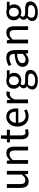

<svg xmlns="http://www.w3.org/2000/svg" viewBox="1736 -2400 886 4399"><g transform="rotate(-90 2179.5 -200.0)"><path d="M223.6 12.2Q144 12.2 109.1 -36.4Q74.2 -85 74.2 -177.7V-486.8H161.6V-189.5Q161.6 -122.1 181.6 -92.5Q201.7 -63 251 -63Q290 -63 317.4 -82.3Q344.7 -101.6 378.4 -143.1V-486.8H464.8V0H393.6L386.2 -75.7H383.3Q349.6 -36.1 312.7 -12Q275.9 12.2 223.6 12.2Z M626.5 0V-486.8H697.8L705.1 -417H708.5Q742.7 -451.7 781.7 -475.3Q820.8 -499 871.1 -499Q949.7 -499 984.6 -450.9Q1019.5 -402.8 1019.5 -309.6V0H932.6V-297.9Q932.6 -365.2 912.6 -394.5Q892.6 -423.8 843.3 -423.8Q806.6 -423.8 777.6 -405.5Q748.5 -387.2 712.9 -351.1V0Z M1330.6 12.2Q1252 12.2 1220.9 -33.4Q1189.9 -79.1 1189.9 -152.3V-416.5H1117.7V-481.9L1193.8 -486.8L1204.1 -623H1277.3V-486.8H1407.7V-416.5H1277.3V-151.4Q1277.3 -106.4 1293.7 -82.5Q1310.1 -58.6 1351.1 -58.6Q1364.3 -58.6 1379.2 -62.7Q1394 -66.9 1405.8 -71.3L1422.4 -5.9Q1401.9 0.5 1378.4 6.3Q1355 12.2 1330.6 12.2Z M1714.8 12.2Q1649.9 12.2 1596.7 -17.8Q1543.5 -47.9 1512 -104.7Q1480.5 -161.6 1480.5 -243.2Q1480.5 -324.7 1511 -381.8Q1541.5 -439 1591.3 -469Q1641.1 -499 1699.7 -499Q1797.4 -499 1846.4 -437.7Q1895.5 -376.5 1895.5 -270Q1895.5 -256.8 1894.5 -244.9Q1893.6 -232.9 1892.1 -223.6H1566.4Q1570.8 -145 1614.3 -101.1Q1657.7 -57.1 1726.1 -57.1Q1759.8 -57.1 1789.1 -65.9Q1818.4 -74.7 1845.2 -92.3L1875.5 -36.1Q1843.8 -15.6 1804 -1.7Q1764.2 12.2 1714.8 12.2ZM1565.4 -280.8H1819.3Q1819.3 -355 1789.6 -392.8Q1759.8 -430.7 1701.7 -430.7Q1649.4 -430.7 1610.8 -392.3Q1572.3 -354 1565.4 -280.8Z M2014.2 0V-486.8H2085.4L2092.8 -398.9H2096.2Q2121.1 -445.3 2157.2 -472.2Q2193.4 -499 2233.9 -499Q2250.5 -499 2262.7 -496.6Q2274.9 -494.1 2286.6 -488.8L2270.5 -413.1Q2258.3 -417 2248 -418.9Q2237.8 -420.9 2222.7 -420.9Q2192.4 -420.9 2158.7 -396Q2125 -371.1 2100.6 -310.5V0Z M2529.8 223.1Q2432.6 223.1 2380.6 189.2Q2328.6 155.3 2328.6 92.3Q2328.6 60.5 2347.4 29.1Q2366.2 -2.4 2399.9 -23.9V-27.8Q2381.3 -39.6 2368.9 -58.1Q2356.4 -76.7 2356.4 -105.5Q2356.4 -135.7 2373.5 -157.2Q2390.6 -178.7 2409.7 -191.9V-195.8Q2385.7 -214.8 2366 -248Q2346.2 -281.2 2346.2 -326.7Q2346.2 -383.3 2371.1 -421.6Q2396 -460 2438 -479.5Q2480 -499 2530.8 -499Q2553.2 -499 2569.8 -495.6Q2586.4 -492.2 2600.1 -486.8H2770V-422.4H2671.4Q2688.5 -407.2 2699.5 -382.6Q2710.4 -357.9 2710.4 -323.7Q2710.4 -242.7 2659.2 -199Q2607.9 -155.3 2530.8 -155.3Q2493.2 -155.3 2459 -171.9Q2446.3 -160.6 2437.5 -149.9Q2428.7 -139.2 2428.7 -119.1Q2428.7 -96.7 2447 -82Q2465.3 -67.4 2513.7 -67.4H2613.3Q2699.7 -67.4 2739 -37.1Q2778.3 -6.8 2778.3 54.2Q2778.3 99.6 2748.8 138.2Q2719.2 176.8 2663.6 200Q2607.9 223.1 2529.8 223.1ZM2543 162.6Q2589.8 162.6 2623.5 149.2Q2657.2 135.7 2675.5 113.8Q2693.8 91.8 2693.8 66.9Q2693.8 33.7 2669.7 16.8Q2645.5 0 2597.7 0H2515.6Q2501 0 2484.4 -1.7Q2467.8 -3.4 2452.1 -7.3Q2426.8 10.3 2415.8 33.2Q2404.8 56.2 2404.8 80.6Q2404.8 118.7 2439.7 140.6Q2474.6 162.6 2543 162.6ZM2530.8 -212.9Q2571.8 -212.9 2601.6 -241.9Q2631.3 -271 2631.3 -326.7Q2631.3 -382.8 2603.3 -409.4Q2575.2 -436 2530.8 -436Q2486.3 -436 2458 -409.2Q2429.7 -382.3 2429.7 -326.7Q2429.7 -271.5 2459.5 -242.2Q2489.3 -212.9 2530.8 -212.9Z M2995.1 12.2Q2930.2 12.2 2889.2 -25.1Q2848.1 -62.5 2848.1 -127.9Q2848.1 -207 2918.7 -252.7Q2989.3 -298.3 3145.5 -307.6Q3145.5 -343.8 3137 -370.6Q3128.4 -397.5 3106.7 -412.4Q3085 -427.2 3045.9 -427.2Q3003.9 -427.2 2966.6 -414.3Q2929.2 -401.4 2899.9 -381.8L2865.7 -441.4Q2900.4 -463.9 2951.2 -481.4Q3002 -499 3060.5 -499Q3150.9 -499 3191.4 -446Q3231.9 -393.1 3231.9 -297.4V0H3160.6L3152.8 -57.6H3150.9Q3116.2 -28.8 3080.3 -8.3Q3044.4 12.2 2995.1 12.2ZM3019 -57.6Q3053.7 -57.6 3083 -74Q3112.3 -90.3 3145.5 -120.6V-252Q3064.5 -248 3018.1 -231.2Q2971.7 -214.4 2952.4 -189.2Q2933.1 -164.1 2933.1 -133.8Q2933.1 -93.8 2957.3 -75.7Q2981.4 -57.6 3019 -57.6Z M3385.3 0V-486.8H3456.5L3463.9 -417H3467.3Q3501.5 -451.7 3540.5 -475.3Q3579.6 -499 3629.9 -499Q3708.5 -499 3743.4 -450.9Q3778.3 -402.8 3778.3 -309.6V0H3691.4V-297.9Q3691.4 -365.2 3671.4 -394.5Q3651.4 -423.8 3602.1 -423.8Q3565.4 -423.8 3536.4 -405.5Q3507.3 -387.2 3471.7 -351.1V0Z M4098.6 223.1Q4001.5 223.1 3949.5 189.2Q3897.5 155.3 3897.5 92.3Q3897.5 60.5 3916.3 29.1Q3935.1 -2.4 3968.8 -23.9V-27.8Q3950.2 -39.6 3937.7 -58.1Q3925.3 -76.7 3925.3 -105.5Q3925.3 -135.7 3942.4 -157.2Q3959.5 -178.7 3978.5 -191.9V-195.8Q3954.6 -214.8 3934.8 -248Q3915 -281.2 3915 -326.7Q3915 -383.3 3939.9 -421.6Q3964.8 -460 4006.8 -479.5Q4048.8 -499 4099.6 -499Q4122.1 -499 4138.7 -495.6Q4155.3 -492.2 4168.9 -486.8H4338.9V-422.4H4240.2Q4257.3 -407.2 4268.3 -382.6Q4279.3 -357.9 4279.3 -323.7Q4279.3 -242.7 4228 -199Q4176.8 -155.3 4099.6 -155.3Q4062 -155.3 4027.8 -171.9Q4015.1 -160.6 4006.3 -149.9Q3997.6 -139.2 3997.6 -119.1Q3997.6 -96.7 4015.9 -82Q4034.2 -67.4 4082.5 -67.4H4182.1Q4268.6 -67.4 4307.9 -37.1Q4347.2 -6.8 4347.2 54.2Q4347.2 99.6 4317.6 138.2Q4288.1 176.8 4232.4 200Q4176.8 223.1 4098.6 223.1ZM4111.8 162.6Q4158.7 162.6 4192.4 149.2Q4226.1 135.7 4244.4 113.8Q4262.7 91.8 4262.7 66.9Q4262.7 33.7 4238.5 16.8Q4214.4 0 4166.5 0H4084.5Q4069.8 0 4053.2 -1.7Q4036.6 -3.4 4021 -7.3Q3995.6 10.3 3984.6 33.2Q3973.6 56.2 3973.6 80.6Q3973.6 118.7 4008.5 140.6Q4043.5 162.6 4111.8 162.6ZM4099.6 -212.9Q4140.6 -212.9 4170.4 -241.9Q4200.2 -271 4200.2 -326.7Q4200.2 -382.8 4172.1 -409.4Q4144 -436 4099.6 -436Q4055.2 -436 4026.9 -409.2Q3998.5 -382.3 3998.5 -326.7Q3998.5 -271.5 4028.3 -242.2Q4058.1 -212.9 4099.6 -212.9Z"/></g></svg>

Font: Varta Light Medium
Style: Regular
Weight: 500
Version: Version 1.004